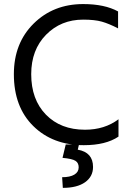

<svg xmlns="http://www.w3.org/2000/svg" viewBox="-20 -703 642 940"><path d="M558.1 -647Q492.2 -683.1 387.2 -683.1Q241.2 -683.1 144.5 -587.4Q47.9 -491.7 47.9 -339.8Q47.9 -179.2 143.1 -85.7Q238.3 7.8 390.1 7.8Q498 7.8 560.1 -34.2V-119.1Q492.2 -67.9 396 -67.9Q276.9 -67.9 204.8 -141.8Q132.8 -215.8 132.8 -339.8Q132.8 -459 205.6 -533Q278.3 -606.9 387.2 -606.9Q443.8 -606.9 479 -596.9Q514.2 -586.9 558.1 -564ZM366.7 4.4H301.8L286.1 69.8Q334 74.2 349.6 84.5Q365.2 94.7 365.2 116.2Q365.2 139.2 344 151.9Q322.8 164.6 284.2 164.6L287.6 216.8Q357.4 216.8 396.5 189.2Q435.5 161.6 435.5 114.3Q435.5 43 360.8 29.8Z"/></svg>

Font: FAU Chimera
Style: Regular
Weight: 400
Version: Version 1.002;hotconv 1.0.117;makeotfexe 2.5.65602